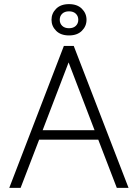

<svg xmlns="http://www.w3.org/2000/svg" viewBox="-20 -912 669 932"><path d="M25 0ZM457 -234H170L80 0H25L290 -689H338L604 0H547ZM439 -280 313 -609 187 -280ZM230 -816Q230 -847 252.5 -869.5Q275 -892 315 -892Q355 -892 377.5 -869.5Q400 -847 400 -816Q400 -785 377.5 -762.5Q355 -740 315 -740Q275 -740 252.5 -762.5Q230 -785 230 -816ZM360 -816Q360 -834 348 -845.5Q336 -857 315 -857Q294 -857 282 -845.5Q270 -834 270 -816Q270 -798 282 -786.5Q294 -775 315 -775Q336 -775 348 -786.5Q360 -798 360 -816Z"/></svg>

Font: Martel Sans ExtraLight
Style: Regular
Weight: 275
Designer: Dan Reynolds and Mathieu Réguer
Foundry: Dan Reynolds and Mathieu Réguer
Version: Version 1.002; ttfautohint (v1.1) -l 5 -r 5 -G 72 -x 0 -D la